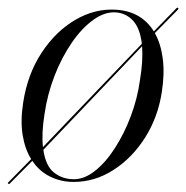

<svg xmlns="http://www.w3.org/2000/svg" viewBox="-35 -462 481 496"><path d="M-13.5 12.5Q-16 11 -13.5 9L45.5 -51Q29.5 -76.5 23.5 -113.2Q17.5 -150 25 -198Q36.5 -271.5 72.8 -326.2Q109 -381 159.2 -410.5Q209.5 -440 263.5 -437Q329.5 -433.5 362.5 -381L421 -441Q423 -443 425 -441.5Q427 -439.5 425 -437.5L365 -376.5Q380.5 -349 385.5 -310.5Q390.5 -272 383 -224Q373 -159 339.8 -106.5Q306.5 -54 258.2 -23Q210 8 155 8Q122.5 8 94.5 -5.8Q66.5 -19.5 48.5 -46.5L-9.5 12Q-11.5 14.5 -13.5 12.5ZM80 -167.5Q72 -117.5 76 -82L331.5 -349Q326.5 -389.5 308.5 -408.8Q290.5 -428 264.5 -430Q236 -432 206.5 -411Q177 -390 151 -352.5Q125 -315 106.2 -267Q87.5 -219 80 -167.5ZM156 1Q183.5 1 211 -21Q238.5 -43 262.2 -80Q286 -117 303 -162.2Q320 -207.5 326.5 -254.5Q335 -305.5 332 -342.5L77 -75Q83 -33 104.8 -16Q126.5 1 156 1Z"/></svg>

Font: Fraunces 144pt S000 Light
Style: Italic
Weight: 300
Italic angle: -16°
Version: Version 1.000; ttfautohint (v1.8.3)